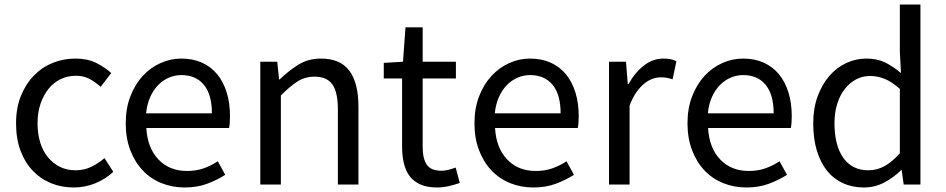

<svg xmlns="http://www.w3.org/2000/svg" viewBox="-20 -816 4183 849"><path d="M306 13Q252 13 205.5 -6Q159 -25 124.5 -61.5Q90 -98 70.5 -150.5Q51 -203 51 -271Q51 -339 72.5 -392Q94 -445 130 -482Q166 -519 213.5 -538Q261 -557 313 -557Q367 -557 405 -538Q443 -519 472 -493L425 -432Q401 -454 375 -467.5Q349 -481 316 -481Q279 -481 248 -466Q217 -451 194.5 -423Q172 -395 159 -356.5Q146 -318 146 -271Q146 -224 158 -185.5Q170 -147 192.5 -120Q215 -93 245.5 -78Q276 -63 314 -63Q352 -63 384 -78.5Q416 -94 442 -117L481 -56Q445 -23 400 -5Q355 13 306 13Z M796 13Q742 13 694.5 -6Q647 -25 612 -61.5Q577 -98 556.5 -151Q536 -204 536 -271Q536 -337 556.5 -390Q577 -443 611 -480Q645 -517 689.5 -537Q734 -557 781 -557Q833 -557 873 -539Q913 -521 940.5 -487.5Q968 -454 982.5 -407Q997 -360 997 -302Q997 -287 996 -273.5Q995 -260 993 -250H627Q632 -162 680.5 -111Q729 -60 807 -60Q847 -60 880 -71.5Q913 -83 943 -103L976 -43Q940 -20 896 -3.5Q852 13 796 13ZM917 -315Q917 -398 881.5 -441Q846 -484 782 -484Q753 -484 726.5 -472.5Q700 -461 679 -439.5Q658 -418 644 -386.5Q630 -355 626 -315Z M1131 -543H1206L1214 -465H1217Q1256 -503 1299.5 -530Q1343 -557 1399 -557Q1485 -557 1525 -503Q1565 -449 1565 -344V0H1474V-332Q1474 -409 1449.5 -443Q1425 -477 1371 -477Q1329 -477 1296 -456Q1263 -435 1222 -394V0H1131Z M1913 13Q1869 13 1839.5 0Q1810 -13 1792 -36.5Q1774 -60 1766 -93.5Q1758 -127 1758 -168V-469H1677V-538L1762 -543L1773 -695H1849V-543H1996V-469H1849V-166Q1849 -115 1867 -88Q1885 -61 1933 -61Q1947 -61 1964 -65.5Q1981 -70 1995 -75L2013 -7Q1990 1 1964 7Q1938 13 1913 13Z M2338 13Q2284 13 2236.5 -6Q2189 -25 2154 -61.5Q2119 -98 2098.5 -151Q2078 -204 2078 -271Q2078 -337 2098.5 -390Q2119 -443 2153 -480Q2187 -517 2231.5 -537Q2276 -557 2323 -557Q2375 -557 2415 -539Q2455 -521 2482.5 -487.5Q2510 -454 2524.5 -407Q2539 -360 2539 -302Q2539 -287 2538 -273.5Q2537 -260 2535 -250H2169Q2174 -162 2222.5 -111Q2271 -60 2349 -60Q2389 -60 2422 -71.5Q2455 -83 2485 -103L2518 -43Q2482 -20 2438 -3.5Q2394 13 2338 13ZM2459 -315Q2459 -398 2423.5 -441Q2388 -484 2324 -484Q2295 -484 2268.5 -472.5Q2242 -461 2221 -439.5Q2200 -418 2186 -386.5Q2172 -355 2168 -315Z M2673 -543H2748L2756 -444H2759Q2788 -496 2827.5 -526.5Q2867 -557 2913 -557Q2931 -557 2944.5 -554.5Q2958 -552 2971 -545L2954 -465Q2940 -470 2929 -472Q2918 -474 2901 -474Q2884 -474 2865.5 -467.5Q2847 -461 2829 -446.5Q2811 -432 2794 -408Q2777 -384 2764 -349V0H2673Z M3280 13Q3226 13 3178.5 -6Q3131 -25 3096 -61.5Q3061 -98 3040.5 -151Q3020 -204 3020 -271Q3020 -337 3040.5 -390Q3061 -443 3095 -480Q3129 -517 3173.5 -537Q3218 -557 3265 -557Q3317 -557 3357 -539Q3397 -521 3424.5 -487.5Q3452 -454 3466.5 -407Q3481 -360 3481 -302Q3481 -287 3480 -273.5Q3479 -260 3477 -250H3111Q3116 -162 3164.5 -111Q3213 -60 3291 -60Q3331 -60 3364 -71.5Q3397 -83 3427 -103L3460 -43Q3424 -20 3380 -3.5Q3336 13 3280 13ZM3401 -315Q3401 -398 3365.5 -441Q3330 -484 3266 -484Q3237 -484 3210.5 -472.5Q3184 -461 3163 -439.5Q3142 -418 3128 -386.5Q3114 -355 3110 -315Z M3800 13Q3749 13 3707.5 -6Q3666 -25 3637 -61Q3608 -97 3592 -150Q3576 -203 3576 -271Q3576 -337 3595.5 -390Q3615 -443 3647 -480Q3679 -517 3721.5 -537Q3764 -557 3811 -557Q3859 -557 3893.5 -540Q3928 -523 3964 -493L3959 -587V-796H4050V0H3976L3967 -64H3965Q3933 -32 3891 -9.5Q3849 13 3800 13ZM3820 -63Q3858 -63 3891.5 -81.5Q3925 -100 3959 -138V-423Q3924 -454 3892.5 -467Q3861 -480 3827 -480Q3794 -480 3765.5 -465Q3737 -450 3715.5 -422.5Q3694 -395 3682 -356.5Q3670 -318 3670 -272Q3670 -173 3709 -118Q3748 -63 3820 -63Z"/></svg>

Font: SpoqaHanSans-Regular
Style: Regular
Weight: 400
Designer: [Spoqa Han Sans] Dong-huui Kim \uAE40 \uB3D9 \uD718  Younghwa Kang \uAC15 \uC601 \uD654  [Noto Sans] Ryoko NISHIZUKA \u8
Foundry: Spoqa (http://www.spoqa-han-sans.com)
Version: Version 2.000